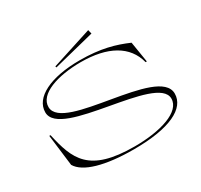

<svg xmlns="http://www.w3.org/2000/svg" viewBox="-178 -1098 1405 1344"><g transform="rotate(-30 524.5 -426.5)"><path d="M542 15C833 15 984 -61 984 -181C984 -410 175 -331 171 -539C169 -645 337 -700 523 -700C739 -700 879 -623 917 -473H927L900 -640C800 -683 693 -715 523 -715C287 -715 133 -639 133 -519C133 -301 946 -364 946 -162C946 -56 768 0 557 0C186 0 134 -146 85 -363H75L106 -111C153 -30 310 15 542 15ZM689 -836 681 -868 355 -763 358 -753Z"/></g></svg>

Font: Sprat Extended Thin
Style: Regular
Weight: 100
Width: 9
Designer: Ethan Nakache
Foundry: Collletttivo
Version: Version 2.000;Glyphs 3.2 (3217)